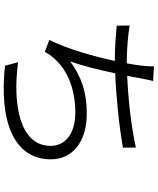

<svg xmlns="http://www.w3.org/2000/svg" viewBox="73 -895 854 1040"><g transform="rotate(90 500.0 -375.0)"><path d="M779 -684C658 -657 510 -642 391 -637C396 -661 399 -682 402 -698C407 -723 412 -753 419 -777L339 -782C340 -756 338 -733 334 -703C332 -685 328 -662 323 -635H302C243 -635 168 -642 118 -650L119 -580C175 -575 238 -570 303 -570H310C286 -458 246 -314 196 -215L261 -191C271 -209 280 -223 293 -237C359 -317 470 -356 589 -356C708 -356 770 -299 770 -222C770 -56 548 -15 317 -46L336 25C633 57 843 -20 843 -224C843 -337 753 -418 596 -418C482 -418 399 -391 312 -328C334 -385 359 -485 377 -572C504 -577 662 -593 780 -614Z"/></g></svg>

Font: Genne Gothic Normal
Style: Regular
Weight: 350
Designer: Ryoko NISHIZUKA (kana & ideographs); Paul D. Hunt (Latin, Greek & Cyrillic); Wenlong ZHANG (bopomofo); Sandoll Communica
Foundry: Adobe Systems Incorporated
Version: Version 1.004;PS 1.004;hotconv 16.6.51;makeotf.lib2.5.65220